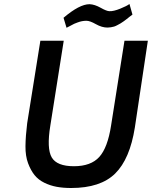

<svg xmlns="http://www.w3.org/2000/svg" viewBox="-20 -936 760 961"><path d="M298 -847Q378 -915 428 -915Q454 -914 484 -897Q514 -880 528 -880Q548 -879 581.5 -892.5Q615 -906 628 -916L643 -863Q641 -862 629 -852.5Q617 -843 614 -840.5Q611 -838 600 -830Q589 -822 583.5 -819Q578 -816 568 -810.5Q558 -805 551 -803Q544 -801 535 -799.5Q526 -798 518 -798Q490 -798 460 -815Q430 -832 413 -832Q401 -832 390.5 -830Q380 -828 368 -823.5Q356 -819 351.5 -817Q347 -815 331.5 -806.5Q316 -798 313 -797ZM116 -319 182 -732H299L232 -308Q213 -192 239 -148Q265 -104 350 -104Q435 -104 477 -150.5Q519 -197 536 -308L603 -732H720L655 -298Q630 -140 556.5 -67.5Q483 5 336 5Q296 5 263.5 -1Q231 -7 201.5 -21.5Q172 -36 153 -59.5Q134 -83 120.5 -119Q107 -155 107.5 -204.5Q108 -254 116 -319Z"/></svg>

Font: Exo
Style: Demi Bold Italic
Weight: 600
Designer: Natanael Gama
Version: Version 1